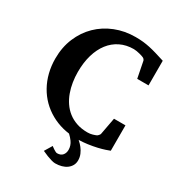

<svg xmlns="http://www.w3.org/2000/svg" viewBox="-208 -813 1053 1148"><g transform="rotate(30 318.0 -239.5)"><path d="M600.1 -23.9Q590.8 -20 571 -13.4Q551.3 -6.8 523.4 -0.2Q495.6 6.3 460.9 11.2Q432.1 15.1 400.9 16.1L404.3 19Q418.5 31.2 430.9 47.1Q443.4 63 451.7 82.5Q460 102.1 460 124Q460 144 451.4 159.4Q442.9 174.8 428 185.8Q413.1 196.8 392.8 202.4Q372.6 208 349.1 208Q337.9 208 321.5 203.1Q305.2 198.2 290 192.4Q272.5 185.5 253.9 176.8L285.2 125Q287.1 126.5 292.5 130.6Q297.9 134.8 304.4 138.9Q311 143.1 317.6 146.5Q324.2 149.9 329.1 149.9Q354 149.9 366.5 135Q378.9 120.1 378.9 98.1Q378.9 68.8 361.3 44.4Q349.1 27.3 332.5 12.2Q311 9.3 291 4.4Q245.1 -7.3 206.1 -29.3Q167 -51.3 135.7 -82.5Q104.5 -113.8 82.5 -153.1Q60.5 -192.4 48.8 -238.5Q37.1 -284.7 37.1 -335.9Q37.1 -414.1 64.2 -478.5Q91.3 -543 138.7 -589.4Q186 -635.7 250.5 -661.4Q314.9 -687 389.2 -687Q417.5 -687 440.9 -684.6Q464.4 -682.1 488 -677Q511.7 -671.9 538.3 -664.1Q564.9 -656.2 600.1 -645V-475.1H522L500 -586.9Q500 -589.4 496.1 -595Q492.2 -600.6 486.8 -603Q482.9 -605 474.9 -607.7Q466.8 -610.4 456.8 -612.8Q446.8 -615.2 436 -617.2Q425.3 -619.1 416 -619.1Q364.7 -619.1 323.5 -598.9Q282.2 -578.6 253.4 -541.3Q224.6 -503.9 209.2 -451.4Q193.8 -398.9 193.8 -334Q193.8 -298.8 199.2 -264.2Q204.6 -229.5 216.1 -197.8Q227.5 -166 245.8 -138.9Q264.2 -111.8 289.6 -91.8Q314.9 -71.8 348.4 -60.3Q381.8 -48.8 423.8 -48.8Q442.4 -48.8 458 -53.5Q473.6 -58.1 481.9 -62Q485.8 -63.5 491.7 -70.1Q497.6 -76.7 499 -81.1L521 -199.2H600.1Z"/></g></svg>

Font: Charis SIL CyrE
Style: Bold
Weight: 700
Foundry: SIL International
Version: Version 5.000